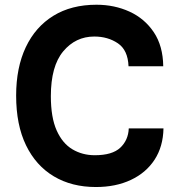

<svg xmlns="http://www.w3.org/2000/svg" viewBox="-20 -760 724 791"><path d="M375 10.5Q275.5 10.5 201.8 -33.5Q128 -77.5 87.2 -161.5Q46.5 -245.5 46.5 -366Q46.5 -481.5 86.2 -565.5Q126 -649.5 200 -695Q274 -740.5 377.5 -740.5Q451.5 -740.5 513.8 -712Q576 -683.5 613.8 -627Q651.5 -570.5 652.5 -487H509.5Q507 -553.5 465.8 -581.5Q424.5 -609.5 368.5 -609.5Q291.5 -609.5 240.5 -548.5Q189.5 -487.5 189.5 -364Q189.5 -276 213.5 -222.5Q237.5 -169 278.5 -144.8Q319.5 -120.5 370.5 -120.5Q442.5 -120.5 475.5 -151.5Q508.5 -182.5 510.5 -231H653.5Q652 -156 616.8 -102Q581.5 -48 519.2 -18.8Q457 10.5 375 10.5Z"/></svg>

Font: Spline Sans SemiBold
Style: Regular
Weight: 600
Designer: Eben Sorkin, Mirko Velimirovic
Foundry: Sorkin Type
Version: Version 1.000; ttfautohint (v1.8.3)